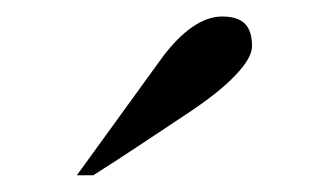

<svg xmlns="http://www.w3.org/2000/svg" viewBox="-20 -732 399 228"><path d="M279.3 -677.2Q279.3 -663.6 260.5 -643.6Q241.7 -623.5 206.1 -599.6Q178.2 -581.1 148.4 -561.3Q118.7 -541.5 90.8 -523.9H71.3L173.3 -664.6Q190.4 -687.5 208.5 -700Q226.6 -712.4 243.7 -712.4Q262.2 -712.4 270.8 -703.9Q279.3 -695.3 279.3 -677.2Z"/></svg>

Font: XB Niloofar
Style: Regular
Weight: 400
Designer: Behnam
Foundry: Irmug
Version: Version 7.201 2008